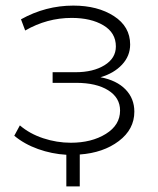

<svg xmlns="http://www.w3.org/2000/svg" viewBox="-20 -548 566 686"><path d="M265 4V118H217V5Q165 2 116 -15.5Q67 -33 31 -63L51 -100Q86 -70 134.5 -54Q183 -38 233 -38Q307 -38 358 -69.5Q409 -101 409 -153Q409 -199 366.5 -225.5Q324 -252 252 -252H168V-290H250Q313 -290 353.5 -315Q394 -340 394 -382Q394 -431 349.5 -457.5Q305 -484 236 -484Q148 -484 70 -439L55 -479Q143 -528 242 -528Q329 -528 387 -490.5Q445 -453 445 -389Q445 -348 416 -317Q387 -286 339 -272Q397 -261 428.5 -228.5Q460 -196 460 -149Q460 -86 404.5 -44Q349 -2 265 4Z"/></svg>

Font: Montserrat Alternates Light
Style: Regular
Weight: 300
Designer: Julieta Ulanovsky
Foundry: Julieta Ulanovsky
Version: Version 7.200